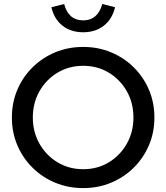

<svg xmlns="http://www.w3.org/2000/svg" viewBox="-20 -951 850 982"><path d="M405.6 11Q328.7 11 262.5 -16.5Q196.2 -44 146.3 -93.5Q96.3 -143 68.5 -208.5Q40.8 -274 40.8 -350Q40.8 -426 68.5 -491.5Q96.3 -557 146.3 -606.5Q196.4 -656 262.5 -683.5Q328.7 -711 405.6 -711Q481.8 -711 547.9 -683.5Q614.1 -656 664.1 -606.5Q714.1 -557 741.9 -491.5Q769.7 -426 769.7 -350Q769.7 -274 741.9 -208.5Q714.1 -143 664.1 -93.5Q614.1 -44 547.9 -16.5Q481.8 11 405.6 11ZM405.6 -85.6Q478.5 -85.6 536.4 -120.6Q594.3 -155.6 628.4 -215.7Q662.5 -275.8 662.5 -349.9Q662.5 -424.9 628.4 -484.7Q594.3 -544.4 536.4 -579.4Q478.5 -614.4 405.6 -614.4Q332.7 -614.4 274.4 -579.4Q216.1 -544.4 182 -484.6Q147.9 -424.9 147.9 -350Q147.9 -275.8 182.1 -215.7Q216.2 -155.7 274.5 -120.7Q332.8 -85.6 405.6 -85.6ZM405.6 -786Q342.3 -786 299.6 -819.7Q256.9 -853.3 242.8 -914L308 -930.5Q330.2 -846.8 405.6 -846.8Q479.9 -846.8 503.2 -930.5L568.4 -914Q554.2 -853.3 511.2 -819.7Q468.1 -786 405.6 -786Z"/></svg>

Font: Red Hat Display VF
Style: Regular
Weight: 300
Designer: Pentagram, MCKL
Foundry: Pentagram, MCKL
Version: Version 1.023